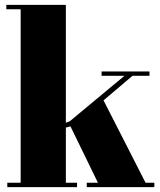

<svg xmlns="http://www.w3.org/2000/svg" viewBox="-20 -770 660 790"><path d="M615 0C615 0 615 -18 615 -18C615 -18 579 -18 579 -18C579 -18 406 -357 406 -357C406 -357 525 -458 525 -458C525 -458 595 -458 595 -458C595 -458 595 -476 595 -476C595 -476 398 -476 398 -476C398 -476 398 -458 398 -458C398 -458 492 -458 492 -458C492 -458 267 -271 267 -271C267 -271 251 -265 251 -265C251 -265 251 -750 251 -750C251 -750 6 -750 6 -750C6 -750 6 -732 6 -732C6 -732 65 -732 65 -732C65 -732 65 -18 65 -18C65 -18 10 -18 10 -18C10 -18 10 0 10 0C10 0 297 0 297 0C297 0 297 -18 297 -18C297 -18 251 -18 251 -18C251 -18 251 -245 251 -245C251 -245 270 -250 270 -250C270 -250 383 -18 383 -18C383 -18 337 -18 337 -18C337 -18 337 0 337 0C337 0 615 0 615 0Z"/></svg>

Font: Abril Fatface Utterance
Style: Regular
Weight: 500
Designer: Veronika Burian, Jos Scaglione
Foundry: TypeTogether
Version: ""